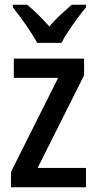

<svg xmlns="http://www.w3.org/2000/svg" viewBox="-20 -837 406 806"><path d="M341 -51H26V-115L224 -510H38V-591H333V-521L138 -132H341ZM136 -657Q119 -689 89.5 -731.5Q60 -774 34 -806V-817H94Q138 -781 187 -726Q212 -755 234 -775Q256 -795 281 -817H341V-806Q324 -786 304.5 -759.5Q285 -733 267 -706Q249 -679 238 -657Z"/></svg>

Font: Noto Sans Tamil UI Condensed Medium
Style: Regular
Weight: 500
Width: 3
Designer: Jelle Bosma - Monotype Design Team
Foundry: Monotype Imaging Inc.
Version: Version 2.004; ttfautohint (v1.8.4.7-5d5b)